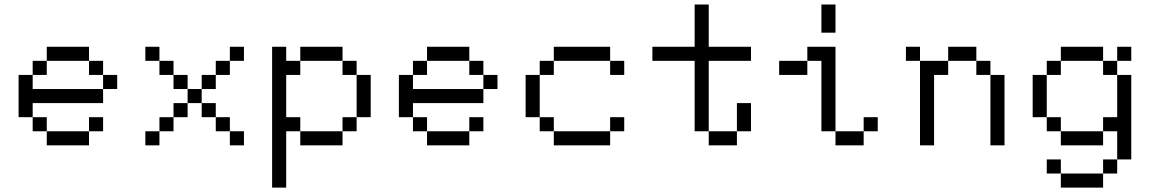

<svg xmlns="http://www.w3.org/2000/svg" viewBox="-20 -645 5102 852"><path d="M62.5 -312.5V-125H125V-187.5H437.5V-250H125V-312.5ZM125 -62.5H187.5V-125H125ZM125 -312.5H187.5V-375H125ZM187.5 0H375V-62.5H187.5ZM187.5 -375H375V-437.5H187.5ZM375 -62.5H437.5V-125H375ZM375 -312.5H437.5V-375H375ZM437.5 -250H500V-312.5H437.5Z M625 -375H687.5V-437.5H625ZM625 0H687.5V-62.5H625ZM687.5 -62.5H750V-125H687.5ZM687.5 -312.5H750V-375H687.5ZM750 -125H812.5V-187.5H750ZM750 -250H812.5V-312.5H750ZM812.5 -187.5H875V-250H812.5ZM875 -125H937.5V-187.5H875ZM875 -250H937.5V-312.5H875ZM937.5 -62.5H1000V-125H937.5ZM937.5 -312.5H1000V-375H937.5ZM1000 0H1062.5V-62.5H1000ZM1000 -375H1062.5V-437.5H1000Z M1562.5 -312.5V-125H1625V-312.5ZM1187.5 187.5H1250V-62.5H1312.5V-125H1250V-312.5H1312.5V-375H1250V-437.5H1187.5ZM1312.5 0H1500V-62.5H1312.5ZM1312.5 -375H1500V-437.5H1312.5ZM1500 -62.5H1562.5V-125H1500ZM1500 -312.5H1562.5V-375H1500Z M1750 -312.5V-125H1812.5V-187.5H2125V-250H1812.5V-312.5ZM1812.5 -62.5H1875V-125H1812.5ZM1812.5 -312.5H1875V-375H1812.5ZM1875 0H2062.5V-62.5H1875ZM1875 -375H2062.5V-437.5H1875ZM2062.5 -62.5H2125V-125H2062.5ZM2062.5 -312.5H2125V-375H2062.5ZM2125 -250H2187.5V-312.5H2125Z M2312.5 -312.5V-125H2375V-312.5ZM2375 -62.5H2437.5V-125H2375ZM2375 -312.5H2437.5V-375H2375ZM2437.5 0H2687.5V-62.5H2437.5ZM2437.5 -375H2687.5V-437.5H2437.5ZM2687.5 -62.5H2750V-125H2687.5ZM2687.5 -312.5H2750V-375H2687.5Z M2875 -375H3062.5V-62.5H3125V-375H3312.5V-437.5H3125V-625H3062.5V-437.5H2875ZM3125 0H3250V-62.5H3125ZM3250 -62.5H3312.5V-187.5H3250Z M3687.5 0H3812.5V-62.5H3687.5ZM3437.5 -312.5H3562.5V-375H3437.5ZM3562.5 -375H3625V-62.5H3687.5V-437.5H3562.5ZM3625 -500H3687.5V-625H3625ZM3812.5 -62.5H3875V-125H3812.5Z M4000 -375H4062.5V-437.5H4000ZM4062.5 0H4125V-312.5H4187.5V-375H4062.5ZM4187.5 -375H4312.5V-437.5H4187.5ZM4312.5 -312.5H4375V-375H4312.5ZM4375 0H4437.5V-312.5H4375Z M4562.5 -312.5V-125H4625V-312.5ZM4625 125H4687.5V62.5H4625ZM4625 -62.5H4687.5V-125H4625ZM4625 -312.5H4687.5V-375H4625ZM4687.5 187.5H4875V125H4687.5ZM4687.5 0H4875V-62.5H4687.5ZM4687.5 -375H4875V-437.5H4687.5ZM4875 125H4937.5V62.5H4875ZM4875 -62.5H4937.5V62.5H5000V-312.5H4937.5V-125H4875ZM4875 -312.5H4937.5V-375H4875ZM4937.5 -375H5000V-437.5H4937.5Z"/></svg>

Font: ChillMoonMono
Style: Regular
Weight: 400
Designer: Warren2060
Foundry: ChillType
Version: Version 1.000;Glyphs 3.1.1 (3135)